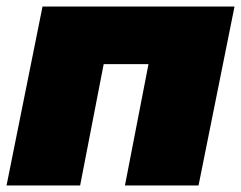

<svg xmlns="http://www.w3.org/2000/svg" viewBox="-22 -567 737 587"><path d="M-2 0 108 -547H695L585 0H360L432 -371H295L223 0Z"/></svg>

Font: Montserrat Black
Style: Italic
Weight: 900
Italic angle: -11.3°
Designer: Julieta Ulanovsky
Foundry: Julieta Ulanovsky
Version: Version 9.000; ttfautohint (v1.8.4.7-5d5b)